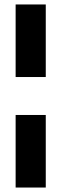

<svg xmlns="http://www.w3.org/2000/svg" viewBox="-20 -740 276 860"><path d="M50 -395V-720H185V-395ZM50 100V-225H185V100Z"/></svg>

Font: DM Sans 36pt
Style: Bold
Weight: 700
Version: Version 4.004;gftools[0.9.30]